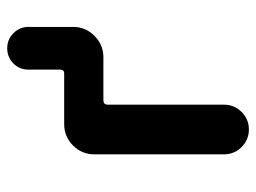

<svg xmlns="http://www.w3.org/2000/svg" viewBox="-110 -610 720 540"><g transform="rotate(-90 250.0 -340.0)"><path d="M444.3 -620.1V-494.1Q444.3 -459 418.9 -434.1Q393.6 -409.2 359.4 -409.2H238.3Q226.6 -409.2 225.6 -398.4V-70.3Q225.6 -41 205.1 -20.5Q184.6 0 155.8 0Q127 0 106.4 -20.5Q85.9 -41 85.9 -70.3V-434.6Q85.9 -469.7 110.8 -494.6Q135.7 -519.5 170.9 -519.5H313.5Q324.2 -519.5 324.2 -531.2V-620.1Q324.2 -645.5 341.8 -662.6Q359.4 -679.7 384.3 -679.7Q409.2 -679.7 426.8 -662.1Q444.3 -644.5 444.3 -620.1Z"/></g></svg>

Font: Rounded-X Mgen+ 1m bold
Style: Bold
Weight: 700
Designer: [Source Han Sans]
Ryoko NISHIZUKA  (kana & ideographs); Paul D. Hunt (Latin, Greek & Cyrillic); Wenlong ZHANG  (bopomofo
Version: Version 1.059.20150602